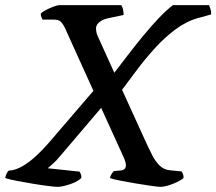

<svg xmlns="http://www.w3.org/2000/svg" viewBox="-62 -724 838 744"><path d="M162 0Q150 0 122.5 -3.5Q95 -7 63 -12.5Q31 -18 2 -23.5Q-27 -29 -42 -34Q-40 -44 -35.5 -53Q-31 -62 -27 -63Q-2 -64 26 -80.5Q54 -97 81 -122.5Q108 -148 130 -174L300 -372L189 -617Q181 -633 172.5 -640.5Q164 -648 147 -648H103Q101 -651 98.5 -657.5Q96 -664 96 -671Q102 -678 116.5 -685.5Q131 -693 146 -698.5Q161 -704 167 -704H408Q411 -700 414 -690Q417 -680 417 -666L360 -654Q340 -650 326 -640.5Q312 -631 310 -616Q310 -609 311.5 -600Q313 -591 318 -581L381 -442Q403 -471 431.5 -508Q460 -545 491 -583Q522 -621 552.5 -653Q583 -685 608 -704H748Q750 -699 753.5 -689Q757 -679 756 -668L705 -654Q659 -641 616.5 -609Q574 -577 537 -536Q500 -495 468.5 -453Q437 -411 411 -376L509 -161Q518 -142 529 -120.5Q540 -99 556.5 -82.5Q573 -66 598 -64L641 -60Q644 -57 647 -49.5Q650 -42 649 -34Q640 -26 623 -18Q606 -10 589 -5Q572 0 561 0Q550 0 522.5 -4Q495 -8 462 -13.5Q429 -19 401.5 -24.5Q374 -30 364 -34Q366 -43 370.5 -50Q375 -57 379 -61L401 -63Q426 -64 426 -83Q426 -95 417 -115L330 -306L170 -118Q157 -102 143.5 -90Q130 -78 123 -72L246 -59Q249 -55 251.5 -48.5Q254 -42 253 -34Q237 -19 207.5 -9.5Q178 0 162 0Z"/></svg>

Font: Texturina 72pt 72pt SemiBold
Style: Italic
Weight: 600
Italic angle: -11°
Designer: Guillermo Torres Carreño
Foundry: Omnibus-Type
Version: Version 1.002; ttfautohint (v1.8.3)